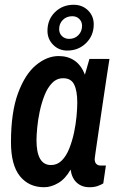

<svg xmlns="http://www.w3.org/2000/svg" viewBox="-20 -773 496 805"><path d="M165 12Q101 12 63.5 -34.5Q26 -81 26 -177Q26 -302 55.5 -382Q85 -462 131 -500Q177 -538 226 -538Q265 -538 293 -518.5Q321 -499 336 -460L355 -526H439Q439 -526 435.5 -504Q432 -482 426.5 -445.5Q421 -409 414.5 -365Q408 -321 401.5 -277Q395 -233 389.5 -195Q384 -157 380.5 -133.5Q377 -110 377 -107Q377 -92 384 -85.5Q391 -79 401 -79H424L413 -4Q405 1 390.5 6.5Q376 12 355 12Q323 12 302 -7Q281 -26 276 -62Q254 -23 224 -5.5Q194 12 165 12ZM194 -81Q220 -81 239 -100Q258 -119 270.5 -150.5Q283 -182 290.5 -217.5Q298 -253 301 -286.5Q304 -320 304 -343Q304 -392 291 -418.5Q278 -445 245 -445Q218 -445 198.5 -425Q179 -405 166.5 -373Q154 -341 146.5 -305.5Q139 -270 136 -237.5Q133 -205 133 -185Q133 -134 148 -107.5Q163 -81 194 -81ZM262 -561Q227 -561 203 -585Q179 -609 179 -644Q179 -691 210.5 -722Q242 -753 289 -753Q325 -753 349 -729.5Q373 -706 373 -671Q373 -624 341 -592.5Q309 -561 262 -561ZM270 -610Q293 -610 308.5 -625.5Q324 -641 324 -665Q324 -682 312.5 -693.5Q301 -705 283 -705Q259 -705 243.5 -689.5Q228 -674 228 -651Q228 -633 240 -621.5Q252 -610 270 -610Z"/></svg>

Font: Archivo Narrow SemiBold
Style: Italic
Weight: 600
Italic angle: -8°
Designer: Hector Gatti
Foundry: Omnibus-Type
Version: Version 3.002